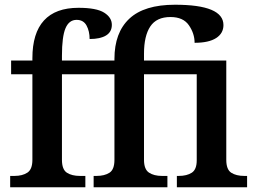

<svg xmlns="http://www.w3.org/2000/svg" viewBox="-20 -792 1080 812"><path d="M23 -48H41Q75 -48 96 -62Q117 -76 117 -116V-478H27V-536H117V-546Q117 -652 166 -705.5Q215 -759 312 -759Q388 -759 420.5 -738.5Q453 -718 453 -687Q453 -657 428.5 -642Q404 -627 359 -627Q359 -660 346 -684Q333 -708 304 -708Q272 -708 257 -672.5Q242 -637 242 -556V-536H464V-543Q464 -654 527 -713Q590 -772 720 -772Q925 -772 925 -686Q925 -651 894 -631Q863 -611 803 -611Q803 -650 779 -685Q755 -720 701 -720Q642 -720 615.5 -680Q589 -640 589 -565V-536H937V-116Q937 -75 958 -61.5Q979 -48 1013 -48H1025V0H728V-48H736Q770 -48 791 -61.5Q812 -75 812 -114V-478H589V-116Q589 -76 610 -62Q631 -48 665 -48H688V0H376V-48H388Q422 -48 443 -61.5Q464 -75 464 -116V-478H242V-116Q242 -75 263 -61.5Q284 -48 318 -48H341V0H23Z"/></svg>

Font: Noto Serif SemiBold
Style: Regular
Weight: 600
Designer: Monotype Design Team
Foundry: Monotype Imaging Inc.
Version: Version 1.001